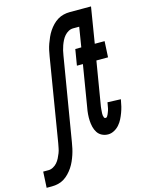

<svg xmlns="http://www.w3.org/2000/svg" viewBox="-209 -817 846 1114"><g transform="rotate(-15 214.5 -260.0)"><path d="M-71 215 -66 119H-34Q-20 119 -6 111.5Q8 104 18 92.5Q28 81 35 67Q42 53 47.5 39Q53 25 55.5 10.5Q58 -4 61 -18L143 -517Q146 -536 150 -554Q154 -572 160.5 -590Q167 -608 175 -626Q183 -644 194 -660.5Q205 -677 219 -691.5Q233 -706 249.5 -716Q266 -726 284.5 -730.5Q303 -735 321 -735H410L394 -639H317Q302 -639 288.5 -631.5Q275 -624 265 -612.5Q255 -601 248 -587Q241 -573 236 -559Q231 -545 227.5 -530.5Q224 -516 222 -502L139 -3Q136 16 132 34Q128 52 122 70Q116 88 108 106Q100 124 89 140.5Q78 157 64 171.5Q50 186 34 196Q18 206 -1 210.5Q-20 215 -39 215ZM355 8Q335 8 318 -0.5Q301 -9 291 -24.5Q281 -40 276.5 -58.5Q272 -77 271 -96Q270 -115 271.5 -135Q273 -155 277 -175L318 -424H282L298 -520H334L369 -735H450L415 -520H474L469 -424H399L355 -159Q354 -152 353.5 -145.5Q353 -139 352.5 -132.5Q352 -126 351.5 -119.5Q351 -113 352 -106.5Q353 -100 355.5 -94Q358 -88 365 -88Q371 -88 374.5 -93.5Q378 -99 380.5 -104.5Q383 -110 385 -115.5Q387 -121 389 -126.5Q391 -132 392 -137.5Q393 -143 394 -148.5Q395 -154 396 -159.5Q397 -165 398 -171V-173L478 -170L477 -165Q474 -146 469.5 -128Q465 -110 458.5 -92.5Q452 -75 443.5 -58Q435 -41 422 -26Q409 -11 391 -1.5Q373 8 355 8Z"/></g></svg>

Font: Iosevka
Style: Bold Italic
Weight: 700
Italic angle: -9°
Monospace: yes
Designer: Belleve Invis
Foundry: Belleve Invis
Version: Version 32.5.0; ttfautohint (v1.8.4)